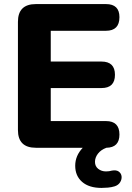

<svg xmlns="http://www.w3.org/2000/svg" viewBox="-20 -725 649 942"><path d="M478 197Q417 197 383 167.5Q349 138 349 88Q349 39 386 0H156Q68 0 68 -87V-618Q68 -705 156 -705H500Q566 -705 566 -641Q566 -574 500 -574H229V-423H478Q544 -423 544 -358Q544 -293 478 -293H229V-131H500Q566 -131 566 -65Q566 -1 502 0Q475 10 460.5 29Q446 48 446 69Q446 91 462 103.5Q478 116 500 116Q516 116 529 112Q551 108 563 117Q575 126 576.5 140.5Q578 155 569.5 169Q561 183 543 189Q527 194 509.5 195.5Q492 197 478 197Z"/></svg>

Font: Chiron GoRound TC EB
Style: Regular
Weight: 700
Designer: Ryoko NISHIZUKA 西塚涼子 (kana, bopomofo & ideographs); Paul D. Hunt (Latin, Greek & Cyrillic); Sandoll Communications 산돌커뮤니
Foundry: Adobe
Version: Version 1.000;hotconv 1.1.1;makeotfexe 2.6.0